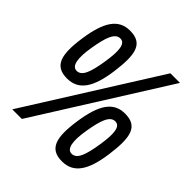

<svg xmlns="http://www.w3.org/2000/svg" viewBox="-220 -939 1130 1130"><g transform="rotate(45 345.0 -374.0)"><path d="M151 -326C248 -326 297 -399 318 -556C339 -715 322 -788 215 -788C120 -788 71 -715 48 -556C25 -399 47 -326 151 -326ZM132 30 640 -778H560L52 30ZM160 -398C119 -398 109 -455 126 -556C143 -657 163 -715 207 -715C250 -715 255 -657 239 -556C223 -455 204 -398 160 -398ZM475 40C572 40 621 -33 642 -190C663 -349 646 -422 539 -422C444 -422 395 -349 372 -190C349 -33 371 40 475 40ZM484 -32C443 -32 433 -89 450 -190C467 -291 487 -349 531 -349C574 -349 579 -291 563 -190C547 -89 528 -32 484 -32Z"/></g></svg>

Font: Smiley Sans Oblique
Style: Regular
Weight: 400
Italic angle: -8°
Designer: oooooohmygosh, Nagisa Chen, Janine Sui, Heda Shi, Jian Li
Foundry: atelierAnchor
Version: Version 2.0.1